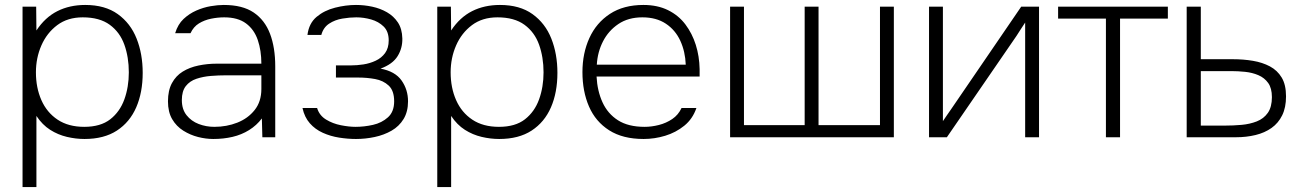

<svg xmlns="http://www.w3.org/2000/svg" viewBox="-20 -554 5259 775"><path d="M71 201V-527H126L127 -431Q162 -484 211.5 -509Q261 -534 324 -534Q404 -534 455.5 -497Q507 -460 531.5 -398Q556 -336 556 -260Q556 -181 530 -121Q504 -61 452 -27Q400 7 321 7Q286 7 250 -1.5Q214 -10 182.5 -30Q151 -50 127 -86V201ZM320 -42Q386 -42 425 -72.5Q464 -103 482 -153Q500 -203 500 -262Q500 -323 482 -373.5Q464 -424 423 -454Q382 -484 314 -484Q253 -484 211 -452.5Q169 -421 147 -370.5Q125 -320 125 -262Q125 -200 147 -150Q169 -100 212.5 -71Q256 -42 320 -42Z M841 7Q811 7 779.5 -1Q748 -9 720 -26.5Q692 -44 675 -73Q658 -102 658 -145Q658 -189 674 -218.5Q690 -248 717.5 -265Q745 -282 781 -289.5Q817 -297 855 -297H1035Q1035 -350 1020.5 -392.5Q1006 -435 973 -459.5Q940 -484 885 -484Q859 -484 832 -478.5Q805 -473 783 -459.5Q761 -446 749 -420H687Q698 -456 721 -477.5Q744 -499 772.5 -511.5Q801 -524 830 -529Q859 -534 883 -534Q959 -534 1004 -503.5Q1049 -473 1070 -417.5Q1091 -362 1091 -286V0H1039L1037 -76Q1016 -48 985.5 -29Q955 -10 918.5 -1.5Q882 7 841 7ZM845 -42Q895 -42 938 -59Q981 -76 1008 -110Q1035 -144 1035 -195V-250H893Q862 -250 831 -247.5Q800 -245 773 -236Q746 -227 730 -206.5Q714 -186 714 -150Q714 -113 733 -89Q752 -65 782 -53.5Q812 -42 845 -42Z M1417 7Q1384 7 1349 1.5Q1314 -4 1283 -18Q1252 -32 1230.5 -56.5Q1209 -81 1201 -118H1260Q1269 -88 1296 -71.5Q1323 -55 1356 -48.5Q1389 -42 1415 -42Q1450 -42 1485.5 -50Q1521 -58 1546 -80.5Q1571 -103 1571 -145Q1571 -188 1549 -208.5Q1527 -229 1494 -235Q1461 -241 1425 -241H1336V-290H1396Q1421 -290 1447 -294Q1473 -298 1496.5 -309Q1520 -320 1534.5 -340Q1549 -360 1549 -391Q1549 -427 1528.5 -447Q1508 -467 1478 -475.5Q1448 -484 1418 -484Q1392 -484 1362 -479Q1332 -474 1308.5 -458.5Q1285 -443 1277 -413H1221Q1227 -460 1258 -486Q1289 -512 1332.5 -523Q1376 -534 1417 -534Q1450 -534 1482.5 -527Q1515 -520 1542 -504.5Q1569 -489 1586 -463.5Q1603 -438 1604 -399Q1605 -360 1585 -327.5Q1565 -295 1516 -277Q1575 -266 1601 -229Q1627 -192 1627 -145Q1627 -103 1609 -73.5Q1591 -44 1560.5 -26.5Q1530 -9 1492.5 -1Q1455 7 1417 7Z M1745 201V-527H1800L1801 -431Q1836 -484 1885.5 -509Q1935 -534 1998 -534Q2078 -534 2129.5 -497Q2181 -460 2205.5 -398Q2230 -336 2230 -260Q2230 -181 2204 -121Q2178 -61 2126 -27Q2074 7 1995 7Q1960 7 1924 -1.5Q1888 -10 1856.5 -30Q1825 -50 1801 -86V201ZM1994 -42Q2060 -42 2099 -72.5Q2138 -103 2156 -153Q2174 -203 2174 -262Q2174 -323 2156 -373.5Q2138 -424 2097 -454Q2056 -484 1988 -484Q1927 -484 1885 -452.5Q1843 -421 1821 -370.5Q1799 -320 1799 -262Q1799 -200 1821 -150Q1843 -100 1886.5 -71Q1930 -42 1994 -42Z M2578 7Q2494 7 2439 -28Q2384 -63 2357.5 -124Q2331 -185 2331 -263Q2331 -339 2359 -400.5Q2387 -462 2442 -498Q2497 -534 2577 -534Q2634 -534 2676.5 -513Q2719 -492 2746.5 -455.5Q2774 -419 2788.5 -373Q2803 -327 2804 -275Q2804 -268 2804 -260.5Q2804 -253 2804 -245H2388Q2391 -187 2412 -141Q2433 -95 2474.5 -68.5Q2516 -42 2582 -42Q2610 -42 2639.5 -49.5Q2669 -57 2693.5 -73.5Q2718 -90 2731 -118H2791Q2776 -74 2742 -46.5Q2708 -19 2665 -6Q2622 7 2578 7ZM2389 -293H2748Q2746 -346 2726 -389.5Q2706 -433 2667.5 -458.5Q2629 -484 2573 -484Q2516 -484 2476 -457Q2436 -430 2414 -387Q2392 -344 2389 -293Z M2927 0V-527H2983V-49H3228V-527H3284V-49H3532V-527H3588V0Z M3730 0V-527H3786V-65Q3794 -77 3803 -90Q3812 -103 3819 -113L4102 -527H4174V0H4118V-463Q4109 -449 4100 -435.5Q4091 -422 4083 -409L3802 0Z M4444 0V-479H4251V-527H4694V-479H4501V0Z M4770 0V-527H4827V-315H4956Q4999 -315 5037.5 -308.5Q5076 -302 5106 -286Q5136 -270 5153.5 -241Q5171 -212 5171 -165Q5171 -120 5155.5 -88.5Q5140 -57 5112.5 -37.5Q5085 -18 5048 -9Q5011 0 4969 0ZM4827 -47H4923Q4958 -47 4991.5 -50Q5025 -53 5053 -64Q5081 -75 5097.5 -98.5Q5114 -122 5114 -162Q5114 -198 5099 -219Q5084 -240 5059.5 -250.5Q5035 -261 5006 -264Q4977 -267 4950 -267H4827Z"/></svg>

Font: Onest ExtraLight
Style: Regular
Weight: 250
Designer: Dmitri Voloshin, Andrey Kudryavtsev
Foundry: Dmitri Voloshin, Andrey Kudryavtsev
Version: Version 1.000;gftools[0.9.33]